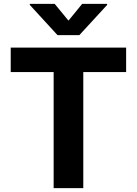

<svg xmlns="http://www.w3.org/2000/svg" viewBox="-20 -974 709 994"><path d="M35.5 -600.8V-727.5H633V-600.8H411.2V0H257.7V-600.8ZM263.2 -953.9 334.5 -867.2 405.4 -953.9H534.7V-948.6L390.7 -792H277.8L134.3 -948.6V-953.9Z"/></svg>

Font: Inter
Style: Regular
Weight: 400
Designer: Rasmus Andersson
Foundry: rsms
Version: Version 4.000;git-8c9346024